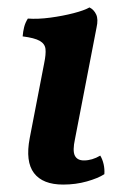

<svg xmlns="http://www.w3.org/2000/svg" viewBox="-20 -488 346 517"><path d="M150 9Q95 9 71.5 -22Q48 -53 60 -116L99 -318Q104 -342 102.5 -356Q101 -370 87 -378Q73 -386 41 -390Q42 -403 45 -415Q48 -427 55 -438Q82 -436 115.5 -440.5Q149 -445 178 -452.5Q207 -460 221 -468Q233 -462 239 -449Q245 -436 240 -414L182 -114Q175 -82 181.5 -69Q188 -56 206 -56Q228 -56 250 -69Q256 -59 259 -46Q262 -33 261 -19Q244 -8 214 0.5Q184 9 150 9Z"/></svg>

Font: Vollkorn SemiBold
Style: Italic
Weight: 600
Italic angle: -11°
Designer: Friedrich Althausen
Foundry: Friedrich Althausen
Version: Version 5.000